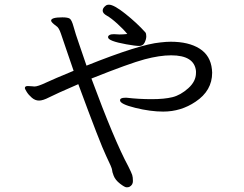

<svg xmlns="http://www.w3.org/2000/svg" viewBox="-20 -761 1040 819"><path d="M521 -344Q573 -338 627 -338Q681 -338 715.5 -346.5Q750 -355 783 -384.5Q816 -414 816 -450V-458Q809 -525 710 -525Q661 -525 597 -508Q533 -491 370 -426Q468 -161 527 -52Q541 -24 544 -14.5Q547 -5 547 11.5Q547 28 532 36Q528 38 520 38Q512 38 492 22.5Q472 7 465 -11Q458 -29 458 -36.5Q458 -44 433 -95.5Q408 -147 314 -402Q215 -359 189 -345.5Q163 -332 146.5 -332Q130 -332 116 -344Q102 -356 94 -369Q86 -382 86 -385Q86 -394 98 -394L116 -393L127 -392Q141 -392 175 -408Q209 -424 294 -459Q279 -503 264 -546.5Q249 -590 240 -617Q231 -644 220 -650Q198 -666 198 -673Q198 -687 246 -687Q269 -687 277.5 -681.5Q286 -676 294 -646.5Q302 -617 317.5 -573Q333 -529 349 -481Q576 -572 664 -580Q689 -583 708 -583Q785 -583 831.5 -553.5Q878 -524 884 -465L885 -451Q885 -374 814 -327Q752 -285 676 -285Q622 -285 557 -301Q492 -317 492 -333Q492 -344 513 -344ZM471 -615 489 -614Q505 -614 523 -616Q507 -636 480.5 -660Q454 -684 436 -694Q418 -704 418 -715.5Q418 -727 430 -736Q435 -741 445 -741Q466 -741 515 -702Q564 -663 600 -623Q604 -618 604 -606Q604 -594 597 -579.5Q590 -565 574 -565Q558 -565 519 -572Q441 -586 441 -602V-605Q445 -615 463 -615Z"/></svg>

Font: ToneOZ-Pinyin-WenKai-Regular
Style: Regular
Weight: 400
Designer: Fontworks Inc.
Foundry: ToneOZ
Version: Version 0.240331